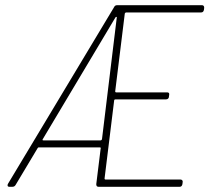

<svg xmlns="http://www.w3.org/2000/svg" viewBox="-20 -720 807 740"><path d="M755 -672H466Q463 -672 461 -668L424 -368Q424 -364 428 -364H624Q634 -364 632 -354L631 -347Q631 -343 628 -340Q625 -337 620 -337H425Q423 -337 421.5 -336Q420 -335 420 -333L383 -32Q383 -28 387 -28H676Q680 -28 682.5 -25Q685 -22 684 -18L683 -10Q681 0 672 0H360Q351 0 351 -10L368 -148Q369 -149 368 -150.5Q367 -152 365 -152H129Q127 -152 125 -149L40 -7Q36 0 27 0H16Q11 0 9.5 -3.5Q8 -7 11 -12L420 -693Q423 -700 432 -700H758Q767 -700 767 -690L766 -682Q764 -672 755 -672ZM147 -179H368Q371 -179 373 -183L430 -652Q431 -655 429 -655Q427 -655 425 -653L145 -184Q142 -179 147 -179Z"/></svg>

Font: Barlow Semi Condensed Thin
Style: Italic
Weight: 250
Width: 4
Italic angle: -7°
Designer: Jeremy Tribby
Foundry: Tribby Type
Version: Version 1.408